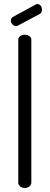

<svg xmlns="http://www.w3.org/2000/svg" viewBox="-20 -936 247 956"><path d="M34 -834C34 -826.7 36.7 -820.2 42 -814.5C47.3 -808.8 53.3 -806 60 -806C64 -806 67.3 -807 70 -809L177 -866C185 -870 189 -877.3 189 -888C189 -895.3 186.8 -901.8 182.5 -907.5C178.2 -913.2 172.3 -916 165 -916C161.7 -916 159 -915 157 -913L45 -852C37.7 -848 34 -842 34 -834ZM71 -26C71 -19.3 74.2 -13.3 80.5 -8C86.8 -2.7 94.3 0 103 0C112.3 0 120.2 -2.7 126.5 -8C132.8 -13.3 136 -19.3 136 -26V-739C136 -745.7 132.8 -751.3 126.5 -756C120.2 -760.7 112.3 -763 103 -763C93.7 -763 86 -760.7 80 -756C74 -751.3 71 -745.7 71 -739Z"/></svg>

Font: Terminal Dosis
Style: Book
Weight: 400
Designer: EdgarTolentino, PabloImpallari, IginoMarini
Foundry: EdgarTolentino, PabloImpallari, IginoMarini
Version: Version 1.006